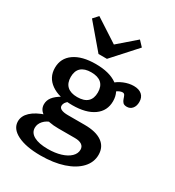

<svg xmlns="http://www.w3.org/2000/svg" viewBox="-204 -801 1019 1115"><g transform="rotate(30 305.0 -244.0)"><path d="M240.5 192.7Q142.5 192.7 85.2 164Q27.9 135.2 27.9 85.7Q27.9 49.6 59.1 20.4Q90.2 -8.9 151.2 -28.9L203.4 -8.6Q170.1 0.6 150.8 22.1Q131.6 43.6 131.6 68.9Q131.6 102.4 164.8 120.6Q198 138.7 257.8 138.7Q306.8 138.7 344.6 127Q382.3 115.4 403.9 94.5Q425.4 73.6 425.4 47.6Q425.4 26.7 409.3 15.7Q393.3 4.7 363.5 4.7H251.4Q184.2 4.7 146.7 -16.6Q109.2 -37.9 109.2 -75.8Q109.2 -101.6 125.6 -123.1Q142 -144.5 177.4 -165.1L226.3 -158.3Q214.1 -149.3 208 -139.4Q201.9 -129.5 201.9 -118.7Q201.9 -104.5 217.6 -97.2Q233.2 -89.9 262.4 -89.9H374.1Q449.9 -89.9 490.5 -61.3Q531.2 -32.7 531.2 20.9Q531.2 71.5 494.6 110.5Q457.9 149.5 392.6 171.1Q327.4 192.7 240.5 192.7ZM254.2 -152.7Q163.1 -152.7 110.9 -189.6Q58.7 -226.5 58.7 -290.7Q58.7 -355.3 110.7 -391.8Q162.7 -428.3 254.2 -428.3Q345.7 -428.3 397.1 -391.9Q448.4 -355.4 448.4 -290.7Q448.4 -226.1 397.1 -189.4Q345.7 -152.7 254.2 -152.7ZM255.1 -207.6Q300.4 -207.6 323.5 -228.6Q346.6 -249.6 346.6 -290.7Q346.6 -331.8 323.5 -352.7Q300.4 -373.5 255.1 -373.5Q211.1 -373.5 187.9 -352.7Q164.8 -331.8 164.8 -290.7Q164.8 -250.1 187.9 -228.8Q211.1 -207.6 255.1 -207.6ZM532.9 -302.8Q514.3 -302.8 506.2 -312Q498.1 -321.2 494.4 -333.2Q490.7 -345.2 486.2 -354.4Q481.6 -363.6 470.7 -363.6Q463.4 -363.6 453.8 -360Q444.2 -356.3 434.6 -349.4Q425 -342.6 415.4 -332L385.8 -376.8Q409.7 -400.6 443.5 -414.5Q477.4 -428.3 509.2 -428.3Q544.2 -428.3 563.5 -411.4Q582.8 -394.5 582.8 -363.5Q582.8 -336.2 569 -319.5Q555.2 -302.8 532.9 -302.8ZM404.3 -679.6 437.2 -644.6 294.3 -486.4H237.8L101.9 -646.2L132.1 -679.6L317.4 -559.3L252.6 -548.3Z"/></g></svg>

Font: Playfair 5pt SemiExpanded Light
Style: Regular
Weight: 300
Width: 6
Designer: Claus Eggers Sørensen
Foundry: Claus Eggers Sørensen
Version: Version 2.203